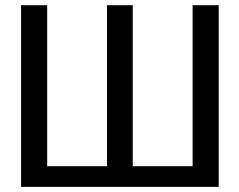

<svg xmlns="http://www.w3.org/2000/svg" viewBox="-20 -732 938 752"><path d="M62.5 -711.6H164.8V-81H399.1V-711.6H500V-81H734.4V-711.6H836.6V0H62.5Z"/></svg>

Font: Interface
Style: Regular
Weight: 400
Designer: Rasmus Andersson
Foundry: rsms
Version: Version 1.8